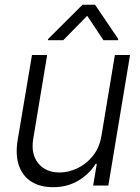

<svg xmlns="http://www.w3.org/2000/svg" viewBox="-20 -776 586 803"><path d="M404.3 -208 460.4 -545.9H523.9L433.1 0H369.6L384.8 -90.8H379.9Q354.5 -48.8 307.9 -20.8Q261.2 7.3 200.7 6.8Q148.4 6.8 111.8 -15.9Q75.2 -38.6 59.3 -83.3Q43.5 -127.9 54.2 -192.4L113.8 -545.9H177.2L119.1 -195.8Q108.4 -132.3 139.9 -93.3Q171.4 -54.2 230 -54.7Q266.6 -54.7 303.7 -72.3Q340.8 -89.8 368.4 -124Q396 -158.2 404.3 -208ZM412.6 -607.9 344.7 -710 244.6 -607.9H180.2L181.2 -612.8L325.2 -756.3H377.4L474.6 -612.8L473.6 -607.9Z"/></svg>

Font: Inter Tight Light
Style: Italic
Weight: 300
Italic angle: -9.39999°
Designer: Rasmus Andersson
Foundry: rsms
Version: Version 3.004